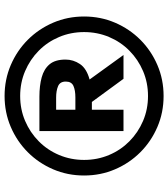

<svg xmlns="http://www.w3.org/2000/svg" viewBox="32 -753 734 838"><g transform="rotate(-90 399.0 -334.0)"><path d="M399 13Q327 13 264 -14Q201 -41 153.5 -88.5Q106 -136 79 -199Q52 -262 52 -334Q52 -406 79 -469Q106 -532 153.5 -579.5Q201 -627 264 -654Q327 -681 399 -681Q471 -681 534 -654Q597 -627 644.5 -579.5Q692 -532 719 -469Q746 -406 746 -334Q746 -262 719 -199Q692 -136 644.5 -88.5Q597 -41 534 -14Q471 13 399 13ZM399 -55Q457 -55 507.5 -76.5Q558 -98 596.5 -136Q635 -174 656.5 -225Q678 -276 678 -334Q678 -392 656.5 -443Q635 -494 596.5 -532Q558 -570 507.5 -591.5Q457 -613 399 -613Q341 -613 290.5 -591.5Q240 -570 201.5 -532Q163 -494 141.5 -443Q120 -392 120 -334Q120 -276 141.5 -225Q163 -174 201.5 -136Q240 -98 290.5 -76.5Q341 -55 399 -55ZM246 -162V-529H396Q444 -529 480.5 -519Q517 -509 537.5 -484.5Q558 -460 558 -415Q558 -381 538.5 -352Q519 -323 471 -310L578 -162H474L373 -300H339V-162ZM339 -372H393Q424 -372 443 -380.5Q462 -389 462 -414Q462 -439 442 -447.5Q422 -456 392 -456H339Z"/></g></svg>

Font: Atkinson Hyperlegible Next
Style: Bold
Weight: 700
Designer: Elliott Scott, Megan Eiswerth, Linus Boman, Theodore Petrosky, Letters from Sweden
Foundry: Applied Design Works, Letters from Sweden
Version: Version 2.001